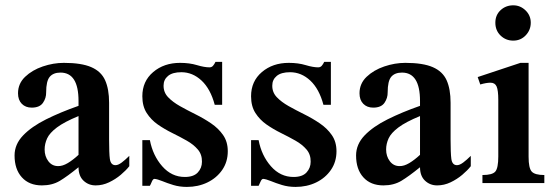

<svg xmlns="http://www.w3.org/2000/svg" viewBox="-20 -699 2116 733"><path d="M473.6 -104V-64.5Q461.4 -48.8 441.2 -31.7Q420.9 -14.6 396.2 -2.9Q371.6 8.8 345.2 8.8Q317.9 8.8 298.8 -9.3Q279.8 -27.3 279.8 -60.5Q237.3 -25.9 208.3 -8.5Q179.2 8.8 140.1 8.8Q91.3 8.8 63.5 -22Q35.6 -52.7 35.6 -105.5Q35.6 -147.9 68.1 -181.9Q100.6 -215.8 156 -243.4Q211.4 -271 279.8 -294.9V-313.5Q279.8 -421.9 210.9 -421.9Q183.6 -421.9 169.9 -405.8Q156.2 -389.6 156.2 -346.7Q156.7 -324.7 144 -306.4Q131.3 -288.1 101.1 -288.1Q77.6 -288.1 63.2 -302.7Q48.8 -317.4 48.8 -342.8Q48.8 -379.9 75.9 -405.8Q103 -431.6 143.3 -445.3Q183.6 -459 223.6 -459Q291 -459 328.6 -442.6Q366.2 -426.3 381.3 -392.6Q396.5 -358.9 396.5 -306.6V-166.5Q396.5 -142.6 397.2 -122.6Q397.9 -102.5 399.4 -92.3Q402.8 -68.4 420.9 -68.4Q431.2 -68.4 444.8 -78.6Q458.5 -88.9 473.6 -104ZM279.8 -107.9V-255.9Q225.1 -233.4 197.3 -212.4Q169.4 -191.4 159.9 -170.7Q150.4 -149.9 150.4 -128.4Q150.4 -102.1 164.6 -83.5Q178.7 -64.9 201.7 -64.9Q218.8 -64.5 238.8 -76.4Q258.8 -88.4 279.8 -107.9Z M849.6 -121.6Q849.6 -81.1 828.4 -50.3Q807.1 -19.5 771.7 -2.4Q736.3 14.6 693.4 14.6Q665.5 14.6 641.6 7.3Q617.7 0 599.4 -7.6Q581.1 -15.1 569.8 -16.1Q564 -16.1 559.6 -5.4Q555.2 5.4 552.2 10.3H523.4V-164.1H552.2Q563.5 -105 599.4 -64.2Q635.3 -23.4 685.5 -23.4Q719.2 -23.4 735.1 -40.5Q751 -57.6 751 -81.5Q751.5 -109.4 735.1 -128.4Q718.8 -147.5 692.9 -162.1Q667 -176.8 637.7 -191.2Q608.4 -205.6 582.5 -223.6Q556.6 -241.7 540 -267.6Q523.4 -293.5 523.4 -331.5Q523.4 -388.7 564.7 -423.8Q606 -459 667.5 -459Q703.6 -459 731.9 -450.4Q760.3 -441.9 779.8 -441.9Q788.1 -441.9 793.2 -447.8Q798.3 -453.6 802.7 -462.9H828.1V-298.8H799.8Q783.7 -359.4 749.5 -391.4Q715.3 -423.3 672.4 -423.3Q638.7 -423.3 621.6 -409.2Q604.5 -395 604.5 -372.6Q604 -346.7 621.6 -328.1Q639.2 -309.6 667 -293.9Q694.8 -278.3 726.3 -262.7Q757.8 -247.1 785.9 -228Q814 -209 831.8 -183.3Q849.6 -157.7 849.6 -121.6Z M1264.6 -121.6Q1264.6 -81.1 1243.4 -50.3Q1222.2 -19.5 1186.8 -2.4Q1151.4 14.6 1108.4 14.6Q1080.6 14.6 1056.6 7.3Q1032.7 0 1014.4 -7.6Q996.1 -15.1 984.9 -16.1Q979 -16.1 974.6 -5.4Q970.2 5.4 967.3 10.3H938.5V-164.1H967.3Q978.5 -105 1014.4 -64.2Q1050.3 -23.4 1100.6 -23.4Q1134.3 -23.4 1150.1 -40.5Q1166 -57.6 1166 -81.5Q1166.5 -109.4 1150.1 -128.4Q1133.8 -147.5 1107.9 -162.1Q1082 -176.8 1052.7 -191.2Q1023.4 -205.6 997.6 -223.6Q971.7 -241.7 955.1 -267.6Q938.5 -293.5 938.5 -331.5Q938.5 -388.7 979.7 -423.8Q1021 -459 1082.5 -459Q1118.7 -459 1147 -450.4Q1175.3 -441.9 1194.8 -441.9Q1203.1 -441.9 1208.3 -447.8Q1213.4 -453.6 1217.8 -462.9H1243.2V-298.8H1214.8Q1198.7 -359.4 1164.6 -391.4Q1130.4 -423.3 1087.4 -423.3Q1053.7 -423.3 1036.6 -409.2Q1019.5 -395 1019.5 -372.6Q1019 -346.7 1036.6 -328.1Q1054.2 -309.6 1082 -293.9Q1109.9 -278.3 1141.4 -262.7Q1172.9 -247.1 1200.9 -228Q1229 -209 1246.8 -183.3Q1264.6 -157.7 1264.6 -121.6Z M1777.3 -104V-64.5Q1765.1 -48.8 1744.9 -31.7Q1724.6 -14.6 1700 -2.9Q1675.3 8.8 1648.9 8.8Q1621.6 8.8 1602.5 -9.3Q1583.5 -27.3 1583.5 -60.5Q1541 -25.9 1512 -8.5Q1482.9 8.8 1443.8 8.8Q1395 8.8 1367.2 -22Q1339.4 -52.7 1339.4 -105.5Q1339.4 -147.9 1371.8 -181.9Q1404.3 -215.8 1459.7 -243.4Q1515.1 -271 1583.5 -294.9V-313.5Q1583.5 -421.9 1514.6 -421.9Q1487.3 -421.9 1473.6 -405.8Q1460 -389.6 1460 -346.7Q1460.4 -324.7 1447.8 -306.4Q1435.1 -288.1 1404.8 -288.1Q1381.3 -288.1 1366.9 -302.7Q1352.5 -317.4 1352.5 -342.8Q1352.5 -379.9 1379.6 -405.8Q1406.7 -431.6 1447 -445.3Q1487.3 -459 1527.3 -459Q1594.7 -459 1632.3 -442.6Q1669.9 -426.3 1685.1 -392.6Q1700.2 -358.9 1700.2 -306.6V-166.5Q1700.2 -142.6 1700.9 -122.6Q1701.7 -102.5 1703.1 -92.3Q1706.5 -68.4 1724.6 -68.4Q1734.9 -68.4 1748.5 -78.6Q1762.2 -88.9 1777.3 -104ZM1583.5 -107.9V-255.9Q1528.8 -233.4 1501 -212.4Q1473.1 -191.4 1463.6 -170.7Q1454.1 -149.9 1454.1 -128.4Q1454.1 -102.1 1468.3 -83.5Q1482.4 -64.9 1505.4 -64.9Q1522.5 -64.5 1542.5 -76.4Q1562.5 -88.4 1583.5 -107.9Z M2058.1 0H1821.8V-30.8Q1859.9 -30.8 1871.1 -44.2Q1882.3 -57.6 1882.3 -101.6V-317.9Q1882.3 -354 1876 -368.7Q1869.6 -383.3 1852.5 -383.3Q1836.4 -383.3 1813.5 -376.5L1803.7 -404.8L1966.8 -459H1998V-100.6Q1998 -57.1 2010 -43.9Q2022 -30.8 2058.1 -30.8ZM1939.5 -543.9Q1911.1 -543.9 1891.1 -563.2Q1871.1 -582.5 1871.1 -612.3Q1871.1 -641.6 1891.1 -660.2Q1911.1 -678.7 1939.5 -678.7Q1966.3 -678.7 1986.3 -659.4Q2006.3 -640.1 2006.3 -612.3Q2006.3 -584.5 1987.1 -564.2Q1967.8 -543.9 1939.5 -543.9Z"/></svg>

Font: Awami Nastaliq
Style: Bold
Weight: 700
Designer: Peter Martin, SIL International
Foundry: SIL International
Version: Version 3.100